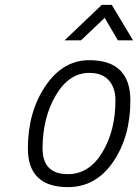

<svg xmlns="http://www.w3.org/2000/svg" viewBox="-20 -755 564 785"><path d="M244 -590H311L408 -682L462 -590H524L437 -735H396ZM345 -509C273 -509 213.2 -473.7 165.5 -403C117.8 -332.3 94 -247.3 94 -148C94 -42.7 148.7 10 258 10C334 10 395.5 -24.3 442.5 -93C489.5 -161.7 513 -245.3 513 -344C513 -454 457 -509 345 -509ZM258 -43C188.7 -43 154 -78 154 -148C154 -231.3 172 -303.7 208 -365C244 -426.3 289.7 -457 345 -457C380.3 -457 407 -446.8 425 -426.5C443 -406.2 452 -379 452 -345C452 -261.7 434 -190.5 398 -131.5C362 -72.5 315.3 -43 258 -43Z"/></svg>

Font: Titillium Web
Style: Light Italic
Weight: 300
Italic angle: -13°
Version: Version 1.001;PS 57.000;hotconv 1.0.70;makeotf.lib2.5.55311